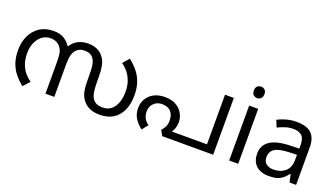

<svg xmlns="http://www.w3.org/2000/svg" viewBox="-65 -1242 3068 1760"><g transform="rotate(20 1469.0 -362.5)"><path d="M627 -566Q671 -566 707 -551.5Q743 -537 768 -507Q782 -491 793.5 -469Q805 -447 812 -408Q819 -369 819 -303V-269Q819 -214 824.5 -173Q830 -132 846 -106Q860 -85 883 -72.5Q906 -60 949 -60Q994 -60 1027 -85.5Q1060 -111 1078 -157.5Q1096 -204 1096 -266Q1096 -323 1080.5 -367.5Q1065 -412 1038 -446Q1011 -480 976 -504L1029 -566Q1080 -527 1114.5 -482.5Q1149 -438 1166.5 -384.5Q1184 -331 1184 -263Q1184 -177 1155 -115Q1126 -53 1072.5 -20.5Q1019 12 945 12Q888 12 849 -4.5Q810 -21 784 -51Q765 -73 753.5 -99.5Q742 -126 737 -161.5Q732 -197 732 -246V-295Q732 -365 724.5 -402Q717 -439 699 -460Q686 -477 665.5 -485.5Q645 -494 615 -494Q587 -494 566 -484Q545 -474 531 -457Q514 -436 506 -403.5Q498 -371 498 -309V0H412V-292Q412 -348 408 -381Q404 -414 390 -436Q373 -465 346.5 -479.5Q320 -494 284 -494Q238 -494 202.5 -467.5Q167 -441 147 -395.5Q127 -350 127 -292Q127 -232 143.5 -187Q160 -142 187 -110Q214 -78 247 -55L189 8Q146 -27 112 -68.5Q78 -110 58.5 -164.5Q39 -219 39 -292Q39 -368 68 -430Q97 -492 152.5 -529Q208 -566 288 -566Q353 -566 392 -540.5Q431 -515 459 -472L454 -473Q482 -520 525 -543Q568 -566 627 -566Z M1452 -346Q1520 -346 1563.5 -320.5Q1607 -295 1628.5 -255.5Q1650 -216 1650 -173Q1650 -133 1637 -102Q1624 -71 1605 -57L1580 -70H1962V-554H2048V0H1551L1522 -52Q1542 -72 1554 -96.5Q1566 -121 1566 -158Q1566 -212 1537 -244Q1508 -276 1452 -276Q1417 -276 1391.5 -260.5Q1366 -245 1352.5 -220Q1339 -195 1339 -164Q1339 -130 1353 -102Q1367 -74 1398 -51L1352 7Q1310 -24 1282.5 -66.5Q1255 -109 1255 -166Q1255 -219 1279.5 -259.5Q1304 -300 1348.5 -323Q1393 -346 1452 -346Z M2292 -536V0H2204V-536ZM2249 -737Q2269 -737 2284.5 -723.5Q2300 -710 2300 -681Q2300 -653 2284.5 -639Q2269 -625 2249 -625Q2227 -625 2212 -639Q2197 -653 2197 -681Q2197 -710 2212 -723.5Q2227 -737 2249 -737Z M2665 -545Q2763 -545 2810 -502Q2857 -459 2857 -365V0H2793L2776 -76H2772Q2749 -47 2724.5 -27.5Q2700 -8 2668.5 1Q2637 10 2592 10Q2544 10 2505.5 -7Q2467 -24 2445 -59.5Q2423 -95 2423 -149Q2423 -229 2486 -272.5Q2549 -316 2680 -320L2771 -323V-355Q2771 -422 2742 -448Q2713 -474 2660 -474Q2618 -474 2580 -461.5Q2542 -449 2509 -433L2482 -499Q2517 -518 2565 -531.5Q2613 -545 2665 -545ZM2691 -259Q2591 -255 2552.5 -227Q2514 -199 2514 -148Q2514 -103 2541.5 -82Q2569 -61 2612 -61Q2680 -61 2725 -98.5Q2770 -136 2770 -214V-262Z"/></g></svg>

Font: malayalam115
Style: Regular
Weight: 400
Designer: Jelle Bosma - Monotype Design Team
Foundry: Monotype Imaging Inc.
Version: Version 2.103